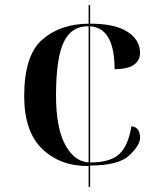

<svg xmlns="http://www.w3.org/2000/svg" viewBox="-20 -734 627 754"><path d="M328 0H334V-84Q446 -84 488 -124Q530 -164 530 -192Q530 -235 496 -238Q484 -162 448.5 -129Q413 -96 334 -96V-631Q430 -624 430 -462Q484 -463 507 -480.5Q530 -498 530 -526Q530 -577 481 -609Q432 -641 334 -641V-714H328V-641Q216 -640 145.5 -578Q75 -516 75 -356Q75 -218 145.5 -149.5Q216 -81 328 -82ZM328 -96Q271 -100 235.5 -166.5Q200 -233 200 -359Q200 -504 230 -568Q260 -632 328 -631Z"/></svg>

Font: Noto Serif Display Semi
Style: Regular
Weight: 600
Designer: Monotype Design Team
Foundry: Monotype Imaging Inc.
Version: Version 1.900